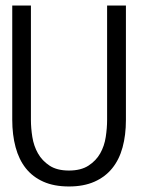

<svg xmlns="http://www.w3.org/2000/svg" viewBox="-20 -657 586 688"><path d="M431.2 -227.1Q431.2 -172.9 419.2 -128.9Q407.2 -85 382.1 -54Q356.9 -22.9 318.4 -5.9Q279.8 11.2 227.1 11.2Q173.8 11.2 135.5 -5.9Q97.2 -22.9 72.5 -54Q47.9 -85 35.9 -129.4Q23.9 -173.8 23.9 -228V-637.2H90.8V-227.1Q90.8 -198.2 95.9 -166Q101.1 -133.8 116 -107.4Q130.9 -81.1 157.5 -63.5Q184.1 -45.9 227.1 -45.9Q270 -45.9 297.1 -63.5Q324.2 -81.1 339.1 -107.4Q354 -133.8 358.9 -166Q363.8 -198.2 363.8 -227.1V-637.2H431.2Z"/></svg>

Font: Anonymous Pro
Style: Regular
Weight: 400
Monospace: yes
Designer: Mark Simonson
Version: Version 1.002